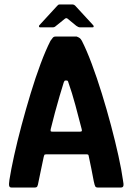

<svg xmlns="http://www.w3.org/2000/svg" viewBox="-20 -836 590 856"><path d="M31 0Q23 0 21 -7Q19 -14 22 -34Q29 -79 43 -142.5Q57 -206 76 -277Q95 -348 116.5 -419Q138 -490 161 -551.5Q184 -613 205 -654Q211 -663 215.5 -668Q220 -673 227 -673H322Q330 -670 335 -666.5Q340 -663 345 -654Q366 -613 389 -551.5Q412 -490 434 -419Q456 -348 475 -276.5Q494 -205 508 -141.5Q522 -78 528 -34Q532 -14 530 -7Q528 0 519 0H416Q408 0 405 -4.5Q402 -9 398 -28Q394 -51 387.5 -82.5Q381 -114 376 -138Q375 -145 373 -146.5Q371 -148 364 -148H186Q179 -147 178 -146Q177 -145 175 -137Q170 -114 163.5 -82.5Q157 -51 152 -27Q149 -9 146 -4.5Q143 0 135 0ZM214 -249H336Q343 -249 344.5 -251.5Q346 -254 344 -261Q331 -312 316 -367.5Q301 -423 285 -468Q283 -477 278 -477H271Q267 -477 264 -468Q256 -442 245.5 -407Q235 -372 225 -334Q215 -296 206 -260Q205 -254 206 -251.5Q207 -249 214 -249ZM159 -714Q155 -714 154 -717Q153 -720 155 -723L235 -810Q240 -816 245 -816H304Q310 -816 315 -811L396 -723Q398 -720 397.5 -717Q397 -714 392 -714H339Q332 -714 328.5 -716Q325 -718 320 -721L281 -753Q276 -757 270 -753L229 -720Q226 -717 222.5 -715.5Q219 -714 214 -714Z"/></svg>

Font: Glory Thin
Style: Bold
Weight: 700
Version: Version 1.011